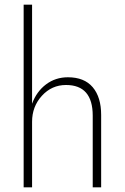

<svg xmlns="http://www.w3.org/2000/svg" viewBox="-20 -800 533 820"><path d="M376 -306Q376 -437 262 -437Q201 -437 159 -391Q117 -345 117 -280V0H81V-780H117V-357Q136 -409 176.5 -439.5Q217 -470 270 -470Q340 -470 376 -427.5Q412 -385 412 -309V0H376Z"/></svg>

Font: Renner
Style: Thin
Weight: 200
Version: Version 003.000 ; ttfautohint (v0.97) -l 8 -r 50 -G 200 -x 1